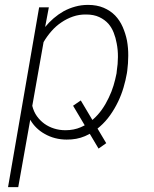

<svg xmlns="http://www.w3.org/2000/svg" viewBox="-20 -558 627 781"><path d="M412.1 24.4 308.6 -149.4 277.3 -127.9 380.9 46.4ZM496.1 -259.8 497.6 -270Q501.5 -299.8 501.7 -331.1Q502 -362.3 496.6 -392.6Q490.7 -421.9 479 -448.5Q467.3 -475.1 448.2 -495.1Q429.2 -514.6 401.6 -526.4Q374 -538.1 337.9 -538.1Q311 -538.1 286.1 -531.2Q261.2 -524.4 238.8 -512.2Q217.3 -500 198.2 -483.6Q179.2 -467.3 163.6 -448.2L178.7 -528.3H139.2L12.7 203.1H54.2L103 -70.8Q113.8 -52.2 128.7 -37.8Q143.6 -23.4 161.1 -13.7Q181.2 -2 204.1 3.9Q227.1 9.8 251 9.8Q292 10.3 325.7 -4.2Q359.4 -18.6 386.2 -43Q409.7 -63.5 428 -89.4Q446.3 -115.2 460.4 -144.5Q473.6 -171.9 482.4 -201.7Q491.2 -231.4 496.1 -259.8ZM455.1 -270 454.1 -259.8Q449.2 -234.9 441.7 -209.7Q434.1 -184.6 422.4 -160.6Q410.6 -135.3 394.8 -112.8Q378.9 -90.3 359.4 -73.2Q336.9 -52.7 308.6 -40.5Q280.3 -28.3 246.1 -28.3Q221.7 -28.3 200 -35.2Q178.2 -42 160.6 -54.7Q143.1 -67.4 130.1 -85.4Q117.2 -103.5 111.3 -127.4L157.2 -386.7Q170.9 -410.2 189 -430.9Q207 -451.7 229.5 -466.8Q251.5 -481.9 276.9 -490.7Q302.2 -499.5 330.6 -499Q361.3 -499 383.8 -488.5Q406.2 -478 421.4 -460.9Q434.6 -445.3 442.6 -424.8Q450.7 -404.3 454.6 -381.8Q460 -355 459.7 -325.9Q459.5 -296.9 455.1 -270Z"/></svg>

Font: Roboto Mono ExtraLight
Style: Italic
Weight: 250
Italic angle: -10°
Monospace: yes
Designer: Google
Version: Version 3.000